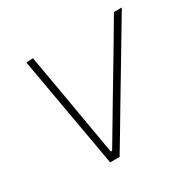

<svg xmlns="http://www.w3.org/2000/svg" viewBox="-117 -617 743 739"><g transform="rotate(-30 254.5 -248.0)"><path d="M172 0Q164 -46.5 155.5 -94.2Q147 -142 139 -187L123.5 -275Q114 -329 104.2 -385Q94.5 -441 85 -494L115 -496Q127.5 -425 139.5 -356.2Q151.5 -287.5 164 -214L195 -35H201L308 -215Q351 -286.5 392 -355.5Q433 -424.5 474 -494H509Q442 -382 377 -273L324 -184.5Q296.5 -138 269.2 -92.2Q242 -46.5 214 0Z"/></g></svg>

Font: Commissioner Thin
Style: Italic
Weight: 100
Italic angle: -12°
Designer: Kostas Bartsokas
Foundry: Kostas Bartsokas
Version: Version 1.000; ttfautohint (v1.8.3)